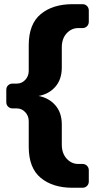

<svg xmlns="http://www.w3.org/2000/svg" viewBox="-20 -760 451 910"><path d="M9.8 -275.9V-334Q9.8 -347.2 18.3 -355.5Q26.9 -363.8 40 -363.8H60.1Q83 -363.8 99.6 -381.3Q116.2 -398.9 116.2 -424.8V-545.9Q116.2 -646 173.1 -693.1Q230 -740.2 323.2 -740.2H371.1Q383.8 -740.2 392.3 -731.7Q400.9 -723.1 400.9 -710V-657.2Q400.9 -644 392.3 -635.5Q383.8 -627 371.1 -627H351.1Q318.8 -627 295.9 -602.1Q272.9 -577.1 272.9 -535.2V-439.9Q272.9 -383.8 242.4 -348.9Q211.9 -314 163.1 -305.2Q211.9 -295.9 242.4 -261Q272.9 -226.1 272.9 -169.9V-75.2Q272.9 -33.2 295.9 -8.1Q318.8 17.1 351.1 17.1H371.1Q383.8 17.1 392.3 25.6Q400.9 34.2 400.9 46.9V100.1Q400.9 112.8 392.3 121.3Q383.8 129.9 371.1 129.9H323.2Q230 129.9 173.1 83Q116.2 36.1 116.2 -64V-185.1Q116.2 -210.9 99.6 -228.5Q83 -246.1 60.1 -246.1H40Q26.9 -246.1 18.3 -254.6Q9.8 -263.2 9.8 -275.9Z"/></svg>

Font: Days One
Style: Regular
Weight: 400
Designer: Alexander Kalachev, Alexey Maslov, Jovanny Lemonad
Foundry: Alexander Kalachev, Alexey Maslov, Jovanny Lemonad
Version: Version 1.002